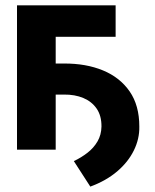

<svg xmlns="http://www.w3.org/2000/svg" viewBox="-20 -566 586 726"><path d="M113.9 -208.4V-325.8H221.5Q305.3 -326.3 369.5 -299.7Q433.8 -273.1 470.3 -220.2Q506.8 -167.3 506.8 -87.5Q507.7 -40.9 486.1 2.9Q464.5 46.8 422.9 82.2Q381.2 117.6 321.5 139.6L259.2 43.2Q287.3 29.9 310.8 11.6Q334.3 -6.6 348.7 -31.3Q363.1 -56 363.7 -87.5Q364 -128.2 345.6 -155.1Q327.2 -181.9 295.2 -195.4Q263.1 -208.9 221.5 -208.4ZM417.2 -545.9V-426.8H190.6V0H44.3V-545.9Z"/></svg>

Font: Inter Tight
Style: Regular
Weight: 400
Designer: Rasmus Andersson
Foundry: rsms
Version: Version 3.002